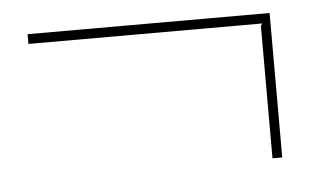

<svg xmlns="http://www.w3.org/2000/svg" viewBox="-32 -361 574 355"><g transform="rotate(-5 254.5 -184.0)"><path d="M479 -317.9V-49.8H460.9V-295.9L463.9 -299.8H29.8V-317.9Z"/></g></svg>

Font: Sinkin Sans 100 Thin
Style: Regular
Weight: 100
Designer: Keith Bates
Foundry: K-Type
Version: Sinkin Sans (version 1.0)  by Keith Bates   •   © 2014   www